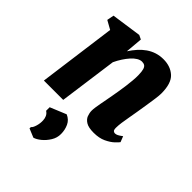

<svg xmlns="http://www.w3.org/2000/svg" viewBox="-233 -693 1092 1092"><g transform="rotate(45 312.5 -147.5)"><path d="M257.5 -451.5Q274 -477 293 -498.2Q312 -519.5 334.2 -535Q356.5 -550.5 382.2 -558.8Q408 -567 437 -567Q494 -567 530 -534.2Q566 -501.5 566 -420Q566 -405 561.8 -374Q557.5 -343 552 -308.5Q546.5 -274 542 -247Q538 -222 533 -195Q528 -168 524.5 -143.2Q521 -118.5 521 -100.5Q521 -82.5 527 -77.8Q533 -73 539.5 -73Q548 -73 557.8 -77.8Q567.5 -82.5 584 -95L597.5 -60.5Q592.5 -53 574.5 -36Q556.5 -19 525.8 -4.5Q495 10 451.5 10Q409.5 10 389 -2.8Q368.5 -15.5 361.5 -34.2Q354.5 -53 354.5 -71.5Q354.5 -82.5 356.8 -98.5Q359 -114.5 362.8 -134.2Q366.5 -154 370.5 -175Q374.5 -196 378 -216Q381.5 -236 385.5 -259.8Q389.5 -283.5 392.8 -308.5Q396 -333.5 398.2 -357.5Q400.5 -381.5 400 -403Q399.5 -430 395.2 -444.8Q391 -459.5 382.5 -465.2Q374 -471 360.5 -471Q346 -471 330.2 -461.5Q314.5 -452 299.5 -435.2Q284.5 -418.5 270.5 -397Q256.5 -375.5 245 -351L197 0H41.5L104.5 -470L52.5 -499L60.5 -541L241.5 -567L266.5 -555ZM229 272 176 250 176.5 239Q185.5 233.5 192.8 209.5Q200 185.5 198.5 162.5Q198 148 192 134.8Q186 121.5 172 112.5V84L269 44Q299.5 57 312.5 85.2Q325.5 113.5 325.5 145.5Q326 176.5 309.2 203.5Q292.5 230.5 270 248.8Q247.5 267 229 272Z"/></g></svg>

Font: Merriweather 20pt Black
Style: Italic
Weight: 900
Italic angle: -7.8°
Version: Version 2.101